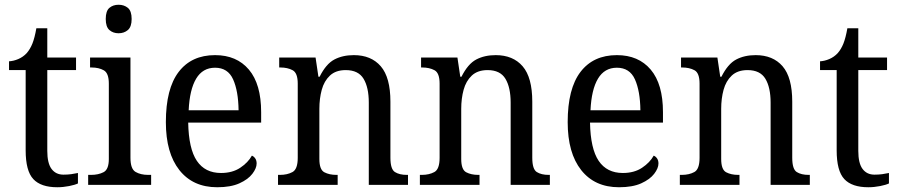

<svg xmlns="http://www.w3.org/2000/svg" viewBox="-20 -778 3783 808"><path d="M221 10Q152 10 120 -24.5Q88 -59 88 -145V-483H18V-520Q37 -521 57 -529.5Q77 -538 92 -554Q107 -571 116.5 -595Q126 -619 133 -659H179V-536H300V-483H179V-143Q179 -91 197 -67Q215 -43 247 -43Q265 -43 279.5 -45Q294 -47 308 -50V-6Q296 0 271 5Q246 10 221 10Z M479 -638Q456 -638 440.5 -651.5Q425 -665 425 -698Q425 -732 440.5 -745Q456 -758 479 -758Q502 -758 518 -745Q534 -732 534 -698Q534 -665 518 -651.5Q502 -638 479 -638ZM351 0V-42H363Q394 -42 416 -53.5Q438 -65 438 -109V-426Q438 -470 417 -482Q396 -494 365 -494H359V-536H529V-114Q529 -67 550.5 -54.5Q572 -42 604 -42H616V0Z M894 10Q792 10 735 -62Q678 -134 678 -264Q678 -405 732 -475.5Q786 -546 885 -546Q976 -546 1027.5 -485Q1079 -424 1079 -306V-262H772Q774 -152 808.5 -101Q843 -50 910 -50Q958 -50 991 -72Q1024 -94 1040 -123Q1048 -120 1054 -111.5Q1060 -103 1060 -90Q1060 -70 1042 -46.5Q1024 -23 987.5 -6.5Q951 10 894 10ZM984 -314Q983 -395 961 -444Q939 -493 885 -493Q833 -493 805.5 -447Q778 -401 774 -314Z M1150 0V-42H1158Q1189 -42 1211 -54Q1233 -66 1233 -114V-426Q1233 -471 1211.5 -482.5Q1190 -494 1160 -494H1155V-536H1308L1320 -455H1325Q1352 -509 1387 -527.5Q1422 -546 1469 -546Q1542 -546 1582.5 -499Q1623 -452 1623 -350V-114Q1623 -66 1642 -54Q1661 -42 1692 -42H1697V0H1532V-346Q1532 -410 1510 -446.5Q1488 -483 1435 -483Q1393 -483 1368.5 -460Q1344 -437 1334 -400Q1324 -363 1324 -320V-109Q1324 -64 1345 -53Q1366 -42 1396 -42H1401V0Z M1747 0V-42H1755Q1786 -42 1808 -54Q1830 -66 1830 -114V-426Q1830 -471 1808.5 -482.5Q1787 -494 1757 -494H1752V-536H1905L1917 -455H1922Q1949 -509 1984 -527.5Q2019 -546 2066 -546Q2139 -546 2179.5 -499Q2220 -452 2220 -350V-114Q2220 -66 2239 -54Q2258 -42 2289 -42H2294V0H2129V-346Q2129 -410 2107 -446.5Q2085 -483 2032 -483Q1990 -483 1965.5 -460Q1941 -437 1931 -400Q1921 -363 1921 -320V-109Q1921 -64 1942 -53Q1963 -42 1993 -42H1998V0Z M2585 10Q2483 10 2426 -62Q2369 -134 2369 -264Q2369 -405 2423 -475.5Q2477 -546 2576 -546Q2667 -546 2718.5 -485Q2770 -424 2770 -306V-262H2463Q2465 -152 2499.5 -101Q2534 -50 2601 -50Q2649 -50 2682 -72Q2715 -94 2731 -123Q2739 -120 2745 -111.5Q2751 -103 2751 -90Q2751 -70 2733 -46.5Q2715 -23 2678.5 -6.5Q2642 10 2585 10ZM2675 -314Q2674 -395 2652 -444Q2630 -493 2576 -493Q2524 -493 2496.5 -447Q2469 -401 2465 -314Z M2841 0V-42H2849Q2880 -42 2902 -54Q2924 -66 2924 -114V-426Q2924 -471 2902.5 -482.5Q2881 -494 2851 -494H2846V-536H2999L3011 -455H3016Q3043 -509 3078 -527.5Q3113 -546 3160 -546Q3233 -546 3273.5 -499Q3314 -452 3314 -350V-114Q3314 -66 3333 -54Q3352 -42 3383 -42H3388V0H3223V-346Q3223 -410 3201 -446.5Q3179 -483 3126 -483Q3084 -483 3059.5 -460Q3035 -437 3025 -400Q3015 -363 3015 -320V-109Q3015 -64 3036 -53Q3057 -42 3087 -42H3092V0Z M3634 10Q3565 10 3533 -24.5Q3501 -59 3501 -145V-483H3431V-520Q3450 -521 3470 -529.5Q3490 -538 3505 -554Q3520 -571 3529.5 -595Q3539 -619 3546 -659H3592V-536H3713V-483H3592V-143Q3592 -91 3610 -67Q3628 -43 3660 -43Q3678 -43 3692.5 -45Q3707 -47 3721 -50V-6Q3709 0 3684 5Q3659 10 3634 10Z"/></svg>

Font: Noto Serif Lao SemCond
Style: Regular
Weight: 400
Width: 4
Designer: Monotype Design Team
Foundry: Monotype Imaging Inc.
Version: Version 2.004; ttfautohint (v1.8.4.7-5d5b)